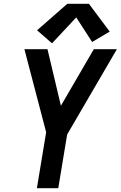

<svg xmlns="http://www.w3.org/2000/svg" viewBox="-20 -995 638 1015"><path d="M175 0H288L335 -284L598 -735H476L302 -436L231 -735H109L224 -296ZM255 -766 383 -903 467 -773 560 -828 450 -975H336L176 -835Z"/></svg>

Font: Iosevka Sparkle SmBdObl
Style: Regular
Weight: 600
Italic angle: -9°
Designer: Belleve Invis
Foundry: Belleve Invis
Version: Version 4.5.0; ttfautohint (v1.8.3)